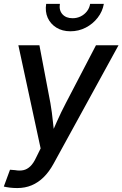

<svg xmlns="http://www.w3.org/2000/svg" viewBox="-32 -771 636 998"><path d="M-12.2 198.7 20 111.3 45.9 113.3Q69.8 117.7 89.4 113.5Q108.9 109.4 125.5 93.5Q142.1 77.6 155.8 47.9L179.2 0.5L63.5 -535.6H172.9L230 -234.9Q238.3 -187 242.9 -139.6Q247.6 -92.3 253.4 -44.9H222.2Q243.2 -92.3 264.2 -139.9Q285.2 -187.5 310.1 -234.9L466.8 -535.6H584L246.1 80.6Q223.6 121.6 195.3 149.7Q167 177.7 132.8 192.1Q98.6 206.5 57.6 206.5Q36.6 206.5 18.1 204.1Q-0.5 201.7 -12.2 198.7ZM334 -608.4Q291.5 -608.4 260.7 -627.7Q230 -647 215.8 -679Q201.7 -710.9 208 -751H279.3Q273.9 -717.8 292.5 -697Q311 -676.3 345.2 -676.3Q368.2 -676.3 387.5 -685.8Q406.7 -695.3 419.9 -712.2Q433.1 -729 436.5 -751H507.8Q501 -711.4 475.8 -679Q450.7 -646.5 413.6 -627.4Q376.5 -608.4 334 -608.4Z"/></svg>

Font: Inter 20pt Medium
Style: Italic
Weight: 500
Italic angle: -9.3988°
Version: Version 4.001;git-66647c0bb